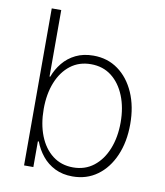

<svg xmlns="http://www.w3.org/2000/svg" viewBox="-83 -796 751 876"><g transform="rotate(10 292.5 -358.5)"><path d="M311.5 11.2Q265.6 11.2 230.2 -6.3Q194.8 -23.9 170.7 -53.7Q146.5 -83.5 133.3 -119.1H128.9V0H85.9V-727.5H129.9V-419.4H133.3Q146 -454.6 170.2 -484.1Q194.3 -513.7 229.7 -531Q265.1 -548.3 311.5 -548.3Q377 -548.3 426 -512.7Q475.1 -477.1 502.7 -414.1Q530.3 -351.1 530.3 -269Q530.3 -187 502.9 -123.8Q475.6 -60.5 426.5 -24.7Q377.4 11.2 311.5 11.2ZM307.1 -29.8Q362.3 -29.8 402.3 -61Q442.4 -92.3 464.1 -146.5Q485.8 -200.7 485.8 -269.5Q485.8 -337.9 464.1 -391.8Q442.4 -445.8 402.6 -476.8Q362.8 -507.8 307.1 -507.8Q252 -507.8 212.2 -477.1Q172.4 -446.3 150.9 -392.6Q129.4 -338.9 129.4 -269.5Q129.4 -200.2 150.6 -146Q171.9 -91.8 211.9 -60.8Q252 -29.8 307.1 -29.8Z"/></g></svg>

Font: Inter 17pt ExtraLight
Style: Regular
Weight: 250
Version: Version 4.001;git-66647c0bb